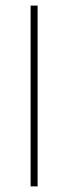

<svg xmlns="http://www.w3.org/2000/svg" viewBox="-20 -663 243 683"><path d="M113.8 -643.1V0H88.9V-643.1Z"/></svg>

Font: Vazirmatn RD FD Thin
Style: Regular
Weight: 100
Designer: Saber Rastikerdar
Foundry: Saber Rastikerdar
Version: Version 33.003